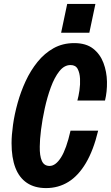

<svg xmlns="http://www.w3.org/2000/svg" viewBox="-20 -950 566 980"><path d="M215 10Q157 10 117.5 -16.5Q78 -43 58.5 -94Q39 -145 39 -219Q39 -260 46.5 -313.5Q54 -367 70 -424.5Q86 -482 111 -536Q136 -590 171.5 -634Q207 -678 253.5 -704Q300 -730 359 -730Q419 -730 455 -702Q491 -674 508 -629Q525 -584 526 -533Q527 -482 516 -437H375Q381 -458 385.5 -488.5Q390 -519 388.5 -548.5Q387 -578 376.5 -598Q366 -618 340 -618Q308 -618 283 -586.5Q258 -555 239.5 -504.5Q221 -454 208.5 -397Q196 -340 189.5 -288Q183 -236 183 -202Q182 -155 193.5 -129Q205 -103 233 -103Q264 -103 291.5 -146.5Q319 -190 340 -283H481Q457 -183 418.5 -118Q380 -53 329 -21.5Q278 10 215 10ZM292 -783 323 -930H467L436 -783Z"/></svg>

Font: Instrument Sans Condensed
Style: Bold Italic
Weight: 700
Width: 3
Italic angle: -13°
Designer: Rodrigo Fuenzalida
Foundry: fragTYPE
Version: Version 1.000;gftools[0.9.28]